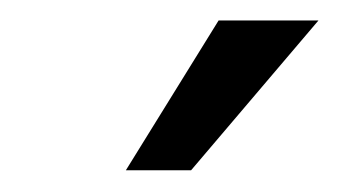

<svg xmlns="http://www.w3.org/2000/svg" viewBox="-20 -713 340 184"><path d="M189.5 -693.4H285.2L163.1 -549.8H100.6Z"/></svg>

Font: ImmaginiFont
Style: Regular
Weight: 400
Version: Version 1.0